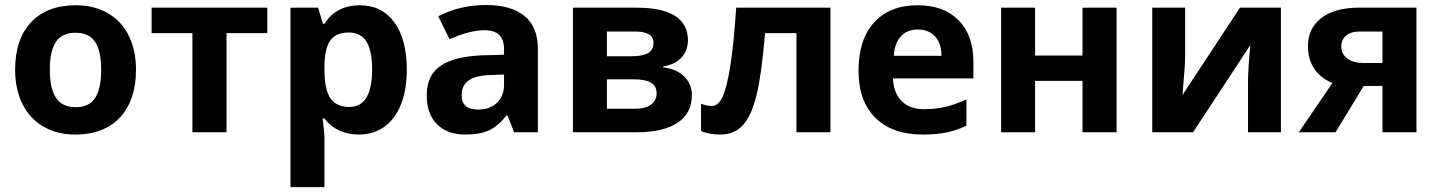

<svg xmlns="http://www.w3.org/2000/svg" viewBox="-20 -538 5853 781"><path d="M182.6 -254.4Q182.6 -179.2 207.3 -140.6Q231.9 -102.1 288.1 -102.1Q343.3 -102.1 367.4 -140.4Q391.6 -178.7 391.6 -254.4Q391.6 -329.6 367.2 -367.2Q342.8 -404.8 287.1 -404.8Q231.9 -404.8 207.3 -367.4Q182.6 -330.1 182.6 -254.4ZM533.2 -254.4Q533.2 -130.4 468 -60.5Q402.8 9.3 286.1 9.3Q212.9 9.3 157.2 -22.7Q101.6 -54.7 71.5 -114.7Q41.5 -174.8 41.5 -254.4Q41.5 -378.4 106.4 -447.5Q171.4 -516.6 289.1 -516.6Q361.8 -516.6 417.7 -484.9Q473.6 -453.1 503.4 -393.6Q533.2 -334 533.2 -254.4Z M1067.4 -506.8V-403.3H901.4V0H762.7V-403.3H596.7V-506.8Z M1439.9 9.3Q1350.6 9.3 1299.8 -55.7H1292.5Q1299.8 7.8 1299.8 17.6V223.1H1161.6V-506.8H1273.9L1293.5 -441.4H1299.8Q1348.1 -516.6 1443.4 -516.6Q1533.2 -516.6 1584 -447.3Q1634.8 -377.9 1634.8 -254.4Q1634.8 -173.3 1611.1 -113.5Q1587.4 -53.7 1543.2 -22.2Q1499 9.3 1439.9 9.3ZM1398.9 -405.8Q1347.7 -405.8 1324.2 -374.3Q1300.8 -342.8 1299.8 -270.5V-255.4Q1299.8 -173.8 1324 -138.4Q1348.1 -103 1400.9 -103Q1493.7 -103 1493.7 -256.3Q1493.7 -331.1 1470.9 -368.4Q1448.2 -405.8 1398.9 -405.8Z M2071.3 0 2044.4 -68.8H2041Q2005.9 -24.9 1969 -7.8Q1932.1 9.3 1872.6 9.3Q1799.8 9.3 1757.8 -32.5Q1715.8 -74.2 1715.8 -151.4Q1715.8 -231.9 1772.2 -270.3Q1828.6 -308.6 1942.4 -313L2030.3 -315.4V-337.9Q2030.3 -415 1951.7 -415Q1890.6 -415 1808.6 -378.4L1762.7 -471.7Q1850.6 -517.6 1957 -517.6Q2059.1 -517.6 2113.5 -473.1Q2168 -428.7 2168 -337.9V0ZM2030.3 -234.9 1977.1 -232.9Q1916.5 -231.4 1887.2 -211.4Q1857.9 -191.4 1857.9 -150.4Q1857.9 -92.3 1924.8 -92.3Q1972.7 -92.3 2001.5 -119.9Q2030.3 -147.5 2030.3 -193.4Z M2778.3 -374Q2778.3 -333.5 2752.7 -304.7Q2727.1 -275.9 2677.2 -267.6V-264.2Q2731 -257.8 2762.7 -227.1Q2794.4 -196.3 2794.4 -151.4Q2794.4 -77.6 2736.3 -38.8Q2678.2 0 2570.3 0H2310.5V-506.8H2570.3Q2674.3 -506.8 2726.3 -473.1Q2778.3 -439.5 2778.3 -374ZM2650.9 -158.7Q2650.9 -188.5 2627.7 -201.9Q2604.5 -215.3 2558.6 -215.3H2448.7V-95.7H2561Q2605 -95.7 2627.9 -112.3Q2650.9 -128.9 2650.9 -158.7ZM2638.2 -363.3Q2638.2 -409.7 2564.9 -409.7H2448.7V-309.1H2548.8Q2592.8 -309.1 2615.5 -321.8Q2638.2 -334.5 2638.2 -363.3Z M3357.9 0H3219.7V-403.3H3092.3Q3077.6 -232.9 3056.9 -149.4Q3036.1 -65.9 3001.5 -28.3Q2966.8 9.3 2910.6 9.3Q2862.3 9.3 2831.5 -5.4V-116.2Q2854 -106.9 2876 -106.9Q2901.9 -106.9 2919.2 -144Q2936.5 -181.2 2950.4 -268.1Q2964.4 -355 2974.6 -506.8H3357.9Z M3713.4 -418Q3669.4 -418 3644.3 -390.1Q3619.1 -362.3 3615.7 -311H3809.6Q3809.1 -362.3 3783.2 -390.1Q3757.3 -418 3713.4 -418ZM3732.9 9.3Q3610.4 9.3 3541.3 -58.3Q3472.2 -126 3472.2 -250Q3472.2 -377.4 3535.9 -447Q3599.6 -516.6 3712.4 -516.6Q3819.8 -516.6 3879.6 -455.3Q3939.5 -394 3939.5 -286.1V-219.2H3612.3Q3614.7 -160.2 3647.5 -127Q3680.2 -93.8 3739.3 -93.8Q3784.7 -93.8 3825.4 -103.3Q3866.2 -112.8 3911.1 -133.8V-26.9Q3874.5 -8.8 3833.3 0.2Q3792 9.3 3732.9 9.3Z M4190.4 -506.8V-312H4383.3V-506.8H4522V0H4383.3V-209H4190.4V0H4052.2V-506.8Z M4800.8 -506.8V-306.6Q4800.8 -274.9 4790 -151.4L5023.9 -506.8H5190.4V0H5056.6V-202.1Q5056.6 -256.3 5065.9 -354.5L4833 0H4667V-506.8Z M5412.6 0H5263.2L5399.9 -200.2Q5350.6 -220.7 5325.4 -259.3Q5300.3 -297.9 5300.3 -350.1Q5300.3 -423.3 5355.5 -465.1Q5410.6 -506.8 5505.9 -506.8H5741.7V0H5603.5V-188.5H5527.3ZM5436 -349.1Q5436 -317.4 5460.9 -299.6Q5485.8 -281.7 5526.4 -281.7H5603.5V-409.7H5508.3Q5474.6 -409.7 5455.3 -393.1Q5436 -376.5 5436 -349.1Z"/></svg>

Font: Bpm'online Open Sans
Style: Bold
Weight: 700
Foundry: Ascender Corporation
Version: Version 1.10